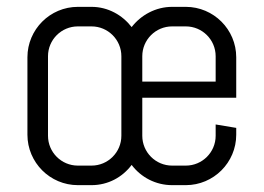

<svg xmlns="http://www.w3.org/2000/svg" viewBox="-20 -530 769 560"><path d="M669 -137V-157L609 -167V-134C609 -86 570 -47 522 -47H482C434 -47 395 -86 395 -134V-245H669V-363C669 -444 603 -510 522 -510H482C434 -510 391 -486 364 -451C337 -486 295 -510 247 -510H207C126 -510 60 -444 60 -363V-137C60 -56 126 10 207 10H247C295 10 337 -13 364 -49C391 -13 434 10 482 10H522C603 10 669 -56 669 -137ZM334 -134C334 -86 295 -47 247 -47H207C159 -47 120 -86 120 -134V-366C120 -414 159 -453 207 -453H247C295 -453 334 -414 334 -366ZM609 -292H395V-366C395 -414 434 -453 482 -453H522C570 -453 609 -414 609 -366Z"/></svg>

Font: Abel
Style: Regular
Weight: 400
Designer: Matthew Desmond
Foundry: Matthew Desmond
Version: Version 1.002